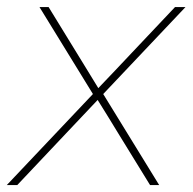

<svg xmlns="http://www.w3.org/2000/svg" viewBox="-45 -536 558 556"><path d="M-25.4 0 224.1 -263.7 69.3 -515.6H95.7L177.2 -382.8Q192.9 -357.4 208.5 -331.8Q224.1 -306.2 239.7 -280.8Q264.2 -306.2 288.3 -331.8Q312.5 -357.4 336.4 -382.8L461.9 -515.6H492.2L253.9 -263.7L416 0H389.6L298.3 -148.4Q283.2 -173.3 268.1 -197.8Q252.9 -222.2 237.8 -246.6Q214.8 -222.2 191.7 -197.8Q168.5 -173.3 145 -148.4L4.9 0Z"/></svg>

Font: Inter Display Thin
Style: Italic
Weight: 100
Italic angle: -9.39999°
Designer: Rasmus Andersson
Foundry: rsms
Version: Version 4.000;git-a52131595